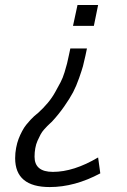

<svg xmlns="http://www.w3.org/2000/svg" viewBox="-20 -548 512 773"><path d="M41 88.9Q41 67.9 44.9 47.4Q48.8 26.9 54.9 11Q61 -4.9 69.1 -20Q77.1 -35.2 85.7 -45.7Q94.2 -56.2 102.5 -65.2Q110.8 -74.2 116.9 -79.6Q123 -85 127.9 -88.9L132.8 -92.8Q154.8 -112.8 172.4 -133.8Q189.9 -154.8 202.4 -177.5Q214.8 -200.2 223.9 -217Q232.9 -233.9 240 -257.3Q247.1 -280.8 250 -292.5Q252.9 -304.2 257.6 -326.7Q262.2 -349.1 263.2 -353H330.1Q330.1 -352.1 324 -324Q317.9 -295.9 314 -281.5Q310.1 -267.1 298.6 -234.1Q287.1 -201.2 274.2 -176.5Q261.2 -151.9 238.5 -119.4Q215.8 -86.9 189 -58.1Q188 -57.1 181.9 -51.5Q175.8 -45.9 170.4 -40.5Q165 -35.2 157 -26.1Q148.9 -17.1 143.1 -6.1Q137.2 4.9 131.1 18.6Q125 32.2 122.1 48.6Q119.1 64.9 119.1 83Q119.1 144 192.9 144Q276.9 144 375 85.9L383.8 149.9Q280.8 205.1 180.2 205.1Q41 205.1 41 88.9ZM273.9 -443.8 292 -527.8H375L357.9 -443.8Z"/></svg>

Font: CMU Sans Serif
Style: Oblique
Weight: 500
Italic angle: -12°
Version: Version 0.7.0